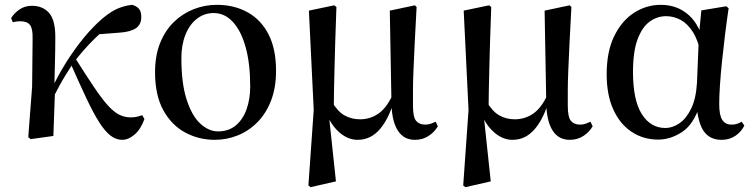

<svg xmlns="http://www.w3.org/2000/svg" viewBox="-20 -563 3120 795"><path d="M107 13 97 5 113 -204 115 -403Q116 -445 104 -460Q92 -475 63 -475Q55 -475 47.5 -474Q40 -473 33 -471L26 -488Q39 -509 61 -524Q83 -539 112 -539Q158 -539 184 -508.5Q210 -478 209 -405Q209 -356 207.5 -304.5Q206 -253 205 -201L208 -198Q206 -147 204.5 -98.5Q203 -50 201 0ZM194 -147 178 -170H184L192 -190Q219 -249 253.5 -304Q288 -359 327 -406.5Q366 -454 405 -487Q441 -517 469.5 -528.5Q498 -540 527 -543Q543 -539 554 -528Q565 -517 565 -493Q565 -461 542.5 -446Q520 -431 477 -428L374 -420L453 -473Q412 -442 371 -402Q330 -362 287 -307L282 -300Q266 -275 252.5 -253.5Q239 -232 225.5 -207Q212 -182 194 -147ZM486 16Q460 16 437 -2Q414 -20 390 -58Q366 -96 337.5 -156.5Q309 -217 271 -303L291 -323Q336 -252 367.5 -205Q399 -158 424 -129.5Q449 -101 472 -89Q495 -77 521 -77Q537 -77 549 -80Q561 -83 569 -86L578 -70Q563 -28 537.5 -6Q512 16 486 16Z M869 16Q803 16 746.5 -14.5Q690 -45 656 -107Q622 -169 622 -264Q622 -333 643 -385Q664 -437 700 -472Q736 -507 782 -525Q828 -543 878 -543Q950 -543 1005.5 -512Q1061 -481 1092 -420.5Q1123 -360 1123 -270Q1123 -199 1102 -145.5Q1081 -92 1045 -56Q1009 -20 963.5 -2Q918 16 869 16ZM883 -19Q926 -19 955.5 -43Q985 -67 1000.5 -109.5Q1016 -152 1016 -205Q1016 -300 997 -368Q978 -436 944 -472.5Q910 -509 865 -509Q826 -509 795.5 -485.5Q765 -462 748 -419.5Q731 -377 731 -322Q731 -219 752.5 -151.5Q774 -84 809 -51.5Q844 -19 883 -19Z M1257 205 1279 -108 1259 -519 1364 -541 1373 -534Q1370 -451 1368 -388Q1366 -325 1365 -276Q1364 -227 1363 -186.5Q1362 -146 1362 -106L1342 -84L1371 188L1266 212ZM1698 16Q1653 16 1628.5 -20.5Q1604 -57 1601 -127V-131L1594 -519L1698 -541L1705 -534Q1700 -446 1697 -381.5Q1694 -317 1692 -270Q1690 -223 1690 -188.5Q1690 -154 1690 -125Q1690 -78 1703 -62.5Q1716 -47 1741 -47Q1754 -47 1764.5 -51Q1775 -55 1784 -59L1793 -40Q1779 -16 1754.5 0Q1730 16 1698 16ZM1461 16Q1420 16 1384.5 -15.5Q1349 -47 1331 -96H1329L1353 -144Q1377 -102 1406 -85.5Q1435 -69 1471 -69Q1512 -69 1546 -92Q1580 -115 1605 -169L1617 -156H1614Q1593 -76 1554.5 -30Q1516 16 1461 16Z M1898 205 1920 -108 1900 -519 2005 -541 2014 -534Q2011 -451 2009 -388Q2007 -325 2006 -276Q2005 -227 2004 -186.5Q2003 -146 2003 -106L1983 -84L2012 188L1907 212ZM2339 16Q2294 16 2269.5 -20.5Q2245 -57 2242 -127V-131L2235 -519L2339 -541L2346 -534Q2341 -446 2338 -381.5Q2335 -317 2333 -270Q2331 -223 2331 -188.5Q2331 -154 2331 -125Q2331 -78 2344 -62.5Q2357 -47 2382 -47Q2395 -47 2405.5 -51Q2416 -55 2425 -59L2434 -40Q2420 -16 2395.5 0Q2371 16 2339 16ZM2102 16Q2061 16 2025.5 -15.5Q1990 -47 1972 -96H1970L1994 -144Q2018 -102 2047 -85.5Q2076 -69 2112 -69Q2153 -69 2187 -92Q2221 -115 2246 -169L2258 -156H2255Q2234 -76 2195.5 -30Q2157 16 2102 16Z M2705 15Q2644 15 2595.5 -17Q2547 -49 2519.5 -109.5Q2492 -170 2492 -256Q2492 -350 2523.5 -414Q2555 -478 2606 -510.5Q2657 -543 2716 -543Q2785 -543 2832.5 -500Q2880 -457 2897 -372H2904L2883 -336Q2871 -396 2849 -430.5Q2827 -465 2798.5 -480.5Q2770 -496 2738 -496Q2701 -496 2670 -473.5Q2639 -451 2620 -400.5Q2601 -350 2601 -265Q2601 -148 2637.5 -90.5Q2674 -33 2735 -33Q2764 -33 2792.5 -52Q2821 -71 2841.5 -112.5Q2862 -154 2866 -221L2874 -417L2884 -520L2987 -537L2997 -529Q2989 -475 2982 -418.5Q2975 -362 2969.5 -308.5Q2964 -255 2961 -209.5Q2958 -164 2958 -132Q2958 -85 2971 -66Q2984 -47 3009 -47Q3023 -47 3032.5 -50.5Q3042 -54 3051 -59L3062 -43Q3050 -18 3025.5 -1Q3001 16 2968 16Q2921 16 2896 -17Q2871 -50 2864 -127L2878 -129Q2853 -49 2805 -17Q2757 15 2705 15Z"/></svg>

Font: Noto Serif KR SemiBold
Style: Regular
Weight: 600
Designer: Ryoko NISHIZUKA 西塚涼子 (kana & ideographs); Frank Grießhammer (Latin, Greek & Cyrillic); Wenlong ZHANG 张文龙 (bopomofo); San
Foundry: Adobe
Version: Version 2.003-H1;hotconv 1.1.1;makeotfexe 2.6.0